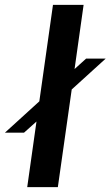

<svg xmlns="http://www.w3.org/2000/svg" viewBox="-92 -770 460 790"><path d="M342.8 -528.8 204.1 -402.8 203.1 -401.9 146 0H20L58.1 -270L6.8 -224.1H-71.8L69.8 -353L126 -750H252L214.8 -485.8L215.8 -486.8L262.2 -528.8Z"/></svg>

Font: Oakes Grotesk
Style: SemiBold Italic
Weight: 600
Designer: Samuel Oakes
Foundry: Samuel Oakes
Version: Version 1.0 | wf-rip DC20170320